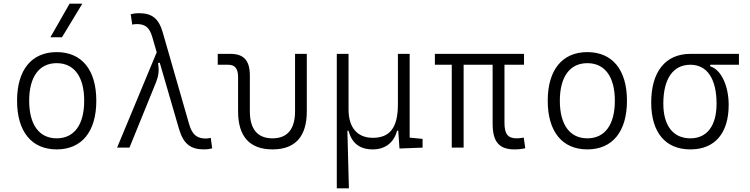

<svg xmlns="http://www.w3.org/2000/svg" viewBox="-20 -815 4142 1060"><path d="M293 9.8C431.2 9.8 511.7 -87.9 511.7 -258.8C511.7 -429.7 431.2 -527.3 293 -527.3C154.8 -527.3 74.2 -429.7 74.2 -258.8C74.2 -87.9 154.8 9.8 293 9.8ZM293 -51.3C196.3 -51.3 141.1 -126.5 141.1 -258.8C141.1 -391.1 196.3 -466.3 293 -466.3C389.6 -466.3 444.8 -391.1 444.8 -258.8C444.8 -126.5 389.6 -51.3 293 -51.3ZM258.3 -609.4H322.3L434.6 -794.9H364.3Z M1107.4 9.8C1123.5 9.8 1135.3 8.3 1151.4 3.9L1143.6 -54.2C1132.3 -51.3 1125 -50.3 1117.2 -50.3C1066.4 -50.3 1041 -71.3 1023.9 -130.4L878.9 -634.8C856 -714.8 818.4 -742.2 745.6 -742.2C729.5 -742.2 717.8 -740.7 701.7 -736.3L710 -679.2C720.7 -681.2 727.5 -682.1 735.8 -682.1C781.2 -682.1 805.2 -663.6 820.3 -611.8L845.2 -526.4L626.5 0H694.8L841.3 -360.4C855.5 -396 859.4 -424.8 852.5 -466.3L861.8 -469.2L967.3 -106.4C992.2 -20 1031.7 9.8 1107.4 9.8Z M1484.4 9.8C1609.9 9.8 1673.8 -61 1673.8 -200.2V-517.6H1608.9V-200.2C1608.9 -102.1 1566.4 -51.3 1484.4 -51.3C1401.9 -51.3 1359.4 -102.1 1359.4 -200.2V-397C1359.4 -481 1326.7 -517.6 1251.5 -517.6H1182.1V-457.5H1239.7C1277.3 -457.5 1294.4 -436.5 1294.4 -389.2V-200.2C1294.4 -61 1358.9 9.8 1484.4 9.8Z M2038.1 9.8C2105.5 9.8 2155.3 -27.3 2171.9 -93.3H2178.7L2185.5 4.9L2313 0V-48.3L2241.7 -55.2V-517.6H2176.8V-239.3C2176.8 -106 2129.4 -54.2 2038.1 -54.2C1953.6 -54.2 1904.3 -109.9 1904.3 -210V-517.6H1839.4V224.6H1906.2L1897.9 -93.3H1903.8C1922.9 -23.9 1966.3 9.8 2038.1 9.8Z M2819.8 9.8C2843.8 9.8 2859.9 7.8 2879.9 3.4L2871.6 -55.2C2853 -52.2 2841.3 -51.3 2832.5 -51.3C2782.7 -51.3 2765.1 -76.7 2765.1 -136.7V-457.5H2873V-517.6H2380.9V-457.5H2474.1V0H2539.6V-457.5H2699.7V-131.8C2699.7 -32.7 2735.4 9.8 2819.8 9.8Z M3222.7 9.8C3360.8 9.8 3441.4 -87.9 3441.4 -258.8C3441.4 -429.7 3360.8 -527.3 3222.7 -527.3C3084.5 -527.3 3003.9 -429.7 3003.9 -258.8C3003.9 -87.9 3084.5 9.8 3222.7 9.8ZM3222.7 -51.3C3126 -51.3 3070.8 -126.5 3070.8 -258.8C3070.8 -391.1 3126 -466.3 3222.7 -466.3C3319.3 -466.3 3374.5 -391.1 3374.5 -258.8C3374.5 -126.5 3319.3 -51.3 3222.7 -51.3Z M3791.5 9.8C3926.3 9.8 4002.9 -79.1 4002.9 -235.8C4002.9 -343.8 3959.5 -432.1 3900.9 -448.7V-457.5H4059.6V-517.6H3791.5C3654.3 -517.6 3575.2 -419.9 3575.2 -249C3575.2 -84 3653.3 9.8 3791.5 9.8ZM3791.5 -51.3C3696.8 -51.3 3642.1 -120.6 3642.1 -242.7C3642.1 -379.9 3695.8 -457.5 3791.5 -457.5C3883.8 -457.5 3936 -379.9 3936 -242.7C3936 -120.6 3883.3 -51.3 3791.5 -51.3Z"/></svg>

Font: Cascadia Code PL Light
Style: Regular
Weight: 300
Monospace: yes
Designer: Aaron Bell
Foundry: Saja Typeworks
Version: Version 2404.023